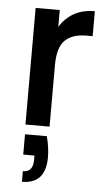

<svg xmlns="http://www.w3.org/2000/svg" viewBox="-57 -597 498 904"><g transform="rotate(5 192.0 -145.0)"><path d="M189 -471Q214 -513 255.5 -536.5Q297 -560 354 -560V-442H325Q258 -442 223.5 -408Q189 -374 189 -290V0H75V-551H189ZM180 46Q194 98 194 145Q194 270 82 270V220Q130 220 130 163V142H77V46Z"/></g></svg>

Font: Poppins-Tabular Medium
Style: Regular
Weight: 500
Designer: Ninad Kale (Devanagari), Jonny Pinhorn (Latin)
Foundry: Indian Type Foundry
Version: Version 4.004